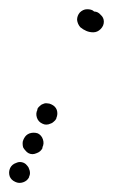

<svg xmlns="http://www.w3.org/2000/svg" viewBox="-54 -286 245 416"><path d="M-33 96Q-30 104 -21 108Q-13 112 -4 109Q5 106 9 98V97Q11 93 11 89Q11 84 9 80Q8 76 5 73Q2 69 -2 67Q-11 63 -19 67Q-28 70 -32 78Q-36 87 -33 96ZM-5 24Q-5 29 -4 33Q-2 37 1 40Q4 44 8 46Q16 50 25 46Q34 43 38 35V33Q42 25 39 16Q36 7 28 3Q19 0 10 3Q2 6 -2 14L-3 16Q-5 20 -5 24ZM26 -31Q29 -22 38 -18Q42 -16 46 -16Q51 -16 55 -18Q59 -19 62 -22Q66 -25 68 -29V-30Q72 -39 69 -48Q66 -56 57 -60Q53 -62 49 -62Q44 -63 40 -61Q36 -60 33 -57Q29 -54 27 -50V-48Q23 -40 26 -31ZM164 -254Q171 -248 171 -239Q171 -230 164 -223Q157 -216 148 -216Q140 -216 133 -219Q126 -222 120 -227Q114 -234 113 -243Q113 -252 119 -259Q122 -262 126 -264Q130 -266 135 -266Q139 -266 143 -265Q147 -264 150 -261Q158 -261 164 -254Z"/></svg>

Font: FRB American Cursive Dotted Extrabold
Style: Bold Italic
Weight: 800
Italic angle: -25°
Version: Version 2.0;Modular Font Editor K font №1